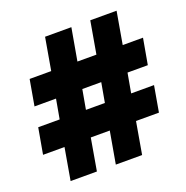

<svg xmlns="http://www.w3.org/2000/svg" viewBox="-137 -816 901 931"><g transform="rotate(-20 314.0 -350.0)"><path d="M427.3 -700 398.3 -533.3H300.3L329.7 -700H194L165 -533.3H53.7L30.3 -400H141.3L123.3 -299H12.7L-11 -165.3H99.7L71 0H206.7L235.3 -165.3H333.3L304.3 0H440L468.7 -165.3H587L610.3 -299H492.3L510.3 -400H615L638.7 -533.3H534L563 -700ZM374.7 -400 356.7 -299H259L277 -400Z"/></g></svg>

Font: Unageo Variable
Style: Regular
Weight: 300
Designer: Richard Sepsi
Foundry: Richard Sepsi
Version: Version 2.200